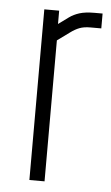

<svg xmlns="http://www.w3.org/2000/svg" viewBox="-46 -598 364 631"><g transform="rotate(5 136.0 -283.0)"><path d="M240 -566H267V-517H231Q210 -517 195.5 -511.5Q181 -506 165.5 -494.5Q150 -483 125 -465V0H75V-563H124V-519Q143 -533 157.5 -543.5Q172 -554 191 -560Q210 -566 240 -566Z"/></g></svg>

Font: Khand Variable Light
Style: Regular
Weight: 300
Designer: Satya Rajpurohit
Foundry: Indian Type Foundry
Version: Version 3.000